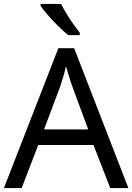

<svg xmlns="http://www.w3.org/2000/svg" viewBox="-20 -964 679 984"><path d="M545 0 459 -221H176L91 0H0L279 -717H360L638 0ZM352 -517Q349 -525 342 -546Q335 -567 328.5 -589.5Q322 -612 318 -624Q311 -593 302 -563.5Q293 -534 287 -517L206 -301H432ZM293 -944Q304 -922 320.5 -894.5Q337 -867 355.5 -841Q374 -815 389 -796V-784H330Q307 -802 278 -830.5Q249 -859 224.5 -887.5Q200 -916 188 -934V-944Z"/></svg>

Font: Noto Sans Ethiopic
Style: Regular
Weight: 400
Designer: Monotype Design Team
Foundry: Monotype Imaging Inc.
Version: Version 2.102; ttfautohint (v1.8.4.7-5d5b)